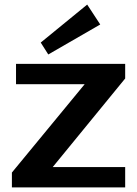

<svg xmlns="http://www.w3.org/2000/svg" viewBox="-20 -819 600 839"><path d="M32 -65 387 -496 402 -451H50V-540H527V-476L172 -42L157 -89H527V0H32ZM418 -712 191 -581 158 -633 361 -799Z"/></svg>

Font: Pathway Extreme 28pt SemiBold
Style: Regular
Weight: 600
Designer: Eduardo Rodriguez Tunni
Foundry: Eduardo Rodriguez Tunni
Version: Version 1.001;gftools[0.9.26]